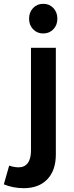

<svg xmlns="http://www.w3.org/2000/svg" viewBox="-81 -785 385 1004"><path d="M13 90Q46 91 63.5 68.5Q81 46 81 3V-535H211V23Q211 106 166.5 152.5Q122 199 43 199Q-12 199 -61 179L-33 81Q-10 89 13 90ZM219 -687Q219 -654 198 -632Q177 -610 145 -610Q113 -610 92 -632Q71 -654 71 -687Q71 -721 92 -743Q113 -765 145 -765Q177 -765 198 -743Q219 -721 219 -687Z"/></svg>

Font: Gontserrat Medium
Style: Regular
Weight: 500
Designer: Julieta Ulanovsky
Foundry: Julieta Ulanovsky
Version: Version 6.001